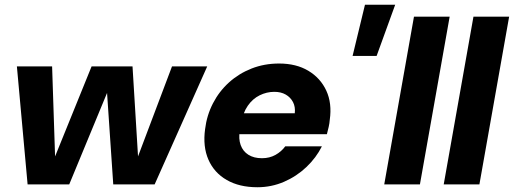

<svg xmlns="http://www.w3.org/2000/svg" viewBox="-20 -775 2160 807"><path d="M96 0 51 -496H199L212 -103L206 -104L365 -496H537L561 -104H555L703 -496H851L630 0H456L429 -399H436L271 0Z M1062 12Q986 12 933 -18.5Q880 -49 856 -104Q832 -159 842 -232Q849 -290 875 -340.5Q901 -391 942.5 -428.5Q984 -466 1037.5 -487Q1091 -508 1153 -508Q1225 -508 1276 -477.5Q1327 -447 1351.5 -394Q1376 -341 1366 -271Q1365 -257 1361.5 -241.5Q1358 -226 1354 -211H943L959 -299H1219Q1222 -326 1211.5 -346Q1201 -366 1181 -377.5Q1161 -389 1133 -389Q1101 -389 1071.5 -374.5Q1042 -360 1021.5 -330.5Q1001 -301 993 -255L988 -226Q982 -192 991.5 -165.5Q1001 -139 1024 -124.5Q1047 -110 1081 -110Q1113 -110 1138 -124Q1163 -138 1179 -160H1333Q1309 -112 1268 -73Q1227 -34 1174 -11Q1121 12 1062 12Z M1462 -540 1514 -755H1641L1563 -540Z M1595 0 1720 -705H1870L1745 0Z M1845 0 1970 -705H2120L1995 0Z"/></svg>

Font: DM Sans 36pt Black
Style: Italic
Weight: 900
Italic angle: -10°
Designer: Colophon Foundry, Jonny Pinhorn
Foundry: Colophon Foundry
Version: Version 4.004;gftools[0.9.30]